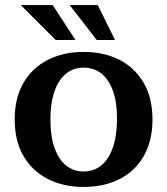

<svg xmlns="http://www.w3.org/2000/svg" viewBox="-20 -727 660 758"><path d="M310 11Q230 11 168.5 -20.5Q107 -52 72.5 -111.5Q38 -171 38 -255Q38 -340 72.5 -399.5Q107 -459 168.5 -490.5Q230 -522 310 -522Q391 -522 452 -490.5Q513 -459 547.5 -399.5Q582 -340 582 -255Q582 -171 547.5 -111Q513 -51 452 -20Q391 11 310 11ZM310 -50Q351 -50 380.5 -74.5Q410 -99 426 -146Q442 -193 442 -260Q442 -323 426 -368Q410 -413 380.5 -436.5Q351 -460 310 -460Q270 -460 240.5 -436Q211 -412 195 -366Q179 -320 179 -255Q179 -190 195 -144Q211 -98 240.5 -74Q270 -50 310 -50ZM200 -569 62 -707H188L278 -569ZM362 -569 255 -707H366L434 -569Z"/></svg>

Font: Montagu Slab 120pt Medium
Style: Regular
Weight: 500
Designer: Florian Karsten
Foundry: Florian Karsten
Version: Version 1.000